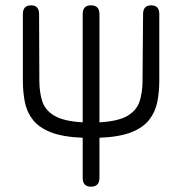

<svg xmlns="http://www.w3.org/2000/svg" viewBox="-20 -507 694 722"><path d="M322 195Q291 195 291 162V11Q216 8 171.5 -9.5Q127 -27 104 -56Q81 -85 73.5 -123Q66 -161 66 -204V-454Q66 -487 97 -487Q127 -487 127 -454L128 -204Q128 -160 139 -126Q150 -92 185 -71.5Q220 -51 291 -47V-454Q291 -487 322 -487Q354 -487 354 -454V-47Q425 -51 459.5 -71.5Q494 -92 505 -126Q516 -160 516 -204L518 -454Q518 -487 549 -487Q579 -487 579 -454V-204Q579 -161 571.5 -123.5Q564 -86 541 -56.5Q518 -27 473.5 -9.5Q429 8 354 11V162Q354 195 322 195Z"/></svg>

Font: Shin Retro Maru Gothic Regular
Style: Regular
Weight: 400
Designer: Iose
Foundry: Typographish
Version: Version 1.002